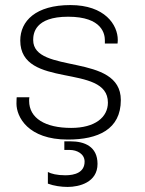

<svg xmlns="http://www.w3.org/2000/svg" viewBox="-20 -541 574 758"><path d="M96 -157H46C46 -157 45 -151 45 -132C45 -80 90 10 248 10C367 10 457 -30 457 -146C457 -334 111 -246 111 -383C111 -408 117 -475 249 -475C385 -475 394 -405 394 -382V-369H444C444 -369 445 -377 445 -383C445 -443 394 -521 258 -521C121 -521 60 -458 60 -381C60 -187 406 -293 406 -136C406 -78 355 -36 261 -36C159 -36 95 -74 95 -143C95 -148 95 -152 96 -157ZM169 138V184C193 193 222 197 247 197C293 197 365 179 365 106C365 37 313 17 259 17H234V51H256C283 51 314 66 314 97C314 140 275 151 238 151C205 151 182 145 169 138Z"/></svg>

Font: Chivo Light
Style: Regular
Weight: 300
Designer: Hector Gatti
Foundry: Omnibus-Type
Version: Version 1.003;PS 001.003;hotconv 1.0.70;makeotf.lib2.5.58329